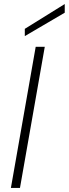

<svg xmlns="http://www.w3.org/2000/svg" viewBox="-20 -932 341 952"><path d="M34 0 157 -700H202L79 0ZM103 -753V-789L301 -912V-869Z"/></svg>

Font: DM Sans 16pt ExtraLight
Style: Italic
Weight: 250
Italic angle: -10°
Version: Version 4.004;gftools[0.9.30]